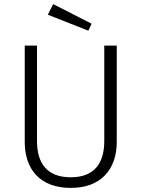

<svg xmlns="http://www.w3.org/2000/svg" viewBox="-20 -908 692 939"><path d="M240 -888 214 -836 412 -758 428 -792ZM551 -685H490V-219C490 -109 441 -41 326 -41C211 -41 161 -108 161 -219V-685H101V-214C101 -82 174 11 326 11C476 11 551 -82 551 -214Z"/></svg>

Font: FiraGO Light
Style: Regular
Weight: 300
Designer: bBox Type
Foundry: bBox Type GmbH
Version: Version 1.001;PS 001.001;hotconv 1.0.88;makeotf.lib2.5.64775